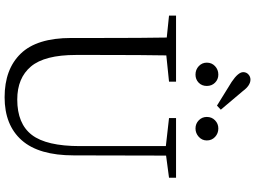

<svg xmlns="http://www.w3.org/2000/svg" viewBox="-156 -930 1102 829"><g transform="rotate(90 394.5 -516.0)"><path d="M485.4 -858.4Q485.4 -879.9 500 -894Q514.6 -908.2 535.2 -908.2Q556.6 -908.2 571.8 -894Q586.9 -879.9 586.9 -858.4Q586.9 -837.9 571.3 -823.7Q555.7 -809.6 535.2 -809.6Q514.6 -809.6 500 -823.7Q485.4 -837.9 485.4 -858.4ZM436.5 -902.3 334 -965.8Q292 -994.1 292 -1015.6Q292 -1029.3 301.8 -1038.1Q311.5 -1046.9 324.2 -1046.9Q349.6 -1046.9 374 -1013.7L454.1 -918.9ZM302.7 -809.6Q281.2 -809.6 266.1 -823.7Q251 -837.9 251 -858.4Q251 -879.9 266.1 -894Q281.2 -908.2 302.7 -908.2Q323.2 -908.2 337.4 -894Q351.6 -879.9 351.6 -858.4Q351.6 -836.9 337.4 -823.2Q323.2 -809.6 302.7 -809.6ZM748 -725.6V-695.3L652.3 -682.6L651.4 -284.2Q651.4 -132.8 585.9 -59.1Q520.5 14.6 400.4 14.6Q279.3 14.6 211.9 -55.2Q144.5 -125 144.5 -272.5V-388.7Q144.5 -587.9 142.6 -685.5L47.9 -695.3V-725.6H333V-695.3L219.7 -683.6Q217.8 -587.9 217.8 -388.7V-293Q217.8 -158.2 267.6 -99.1Q317.4 -40 410.2 -40Q514.6 -40 563 -103Q611.3 -166 611.3 -310.5V-681.6L490.2 -695.3V-725.6Z"/></g></svg>

Font: GenYoMin TW TTF Light
Style: Regular
Weight: 300
Version: Version 1.300